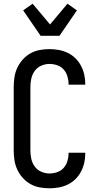

<svg xmlns="http://www.w3.org/2000/svg" viewBox="-20 -1008 540 1036"><path d="M247 8Q220 8 193.5 3Q167 -2 144 -15Q121 -28 103 -48Q85 -68 73.5 -92.5Q62 -117 58 -143.5Q54 -170 54 -196V-539Q54 -565 58 -591.5Q62 -618 73.5 -642.5Q85 -667 103 -687Q121 -707 144 -720Q167 -733 193.5 -738Q220 -743 247 -743Q272 -743 297 -738.5Q322 -734 345 -723Q368 -712 386 -694.5Q404 -677 416 -655Q428 -633 434 -608Q440 -583 440 -558V-551H350V-555Q350 -576 343.5 -597Q337 -618 323 -633.5Q309 -649 288.5 -656Q268 -663 247 -663Q224 -663 202.5 -653.5Q181 -644 167.5 -625.5Q154 -607 149 -584.5Q144 -562 144 -539V-196Q144 -173 149 -150.5Q154 -128 167.5 -109.5Q181 -91 202.5 -81.5Q224 -72 247 -72Q268 -72 288.5 -79Q309 -86 323 -101.5Q337 -117 343.5 -138Q350 -159 350 -180V-184H440V-177Q440 -152 434 -127Q428 -102 416 -80Q404 -58 386 -40.5Q368 -23 345 -12Q322 -1 297 3.5Q272 8 247 8ZM199 -815 105 -952 156 -988 250 -876 344 -988 395 -952 301 -815Z"/></svg>

Font: Iosevka Term Curly Medium
Style: Regular
Weight: 500
Designer: Belleve Invis
Foundry: Belleve Invis
Version: Version 32.3.0